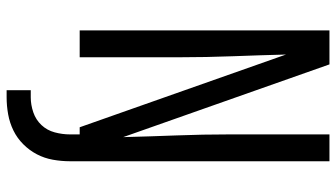

<svg xmlns="http://www.w3.org/2000/svg" viewBox="-232 -542 990 565"><g transform="rotate(90 262.5 -260.0)"><path d="M246 215V144H267Q289 144 311 136.5Q333 129 348.5 112.5Q364 96 370 73.5Q376 51 376 29V0H355L141 -607Q143 -529 146 -450.5Q149 -372 149 -294V0H70V-735H170L384 -128Q382 -206 379 -284.5Q376 -363 376 -441V-735H455V29Q455 54 450.5 79Q446 104 434.5 126Q423 148 405 166Q387 184 364.5 195Q342 206 317 210.5Q292 215 267 215Z"/></g></svg>

Font: Iosevka Pride
Style: Regular
Weight: 400
Monospace: yes
Designer: Belleve Invis
Foundry: Belleve Invis
Version: Version 30.3.1; ttfautohint (v1.8.4)